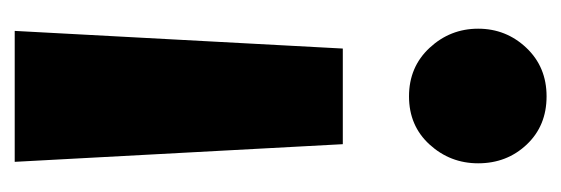

<svg xmlns="http://www.w3.org/2000/svg" viewBox="-271 -280 763 261"><g transform="rotate(90 110.5 -149.5)"><path d="M202 -418Q202 -380 176.5 -352Q151 -324 111 -324Q71 -324 45 -352Q19 -380 19 -418Q19 -456 45 -483.5Q71 -511 111 -511Q151 -511 176.5 -484Q202 -457 202 -418ZM176 -234 200 212H22L46 -234Z"/></g></svg>

Font: Fira Sans Extra Condensed ExtraBold
Style: Regular
Weight: 800
Width: 1
Designer: Carrois Corporate & Edenspiekermann AG
Foundry: Carrois Corporate GbR & Edenspiekermann AG
Version: Version 4.203